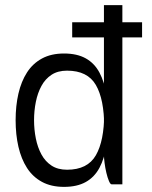

<svg xmlns="http://www.w3.org/2000/svg" viewBox="-20 -720 593 750"><path d="M262 -633H535V-574H262ZM458 -500H386V-700H458ZM113 -250H41Q41 -307 52 -354.5Q63 -402 85.5 -437Q108 -472 144 -491.5Q180 -511 230 -511Q281 -511 315 -492Q349 -473 368.5 -436.5Q388 -400 396.5 -346.5Q405 -293 405 -225Q405 -225 396 -225Q387 -225 387 -225Q387 -332 354.5 -388Q322 -444 242 -444Q206 -444 181.5 -428Q157 -412 142 -384.5Q127 -357 120 -322Q113 -287 113 -250ZM113 -251Q113 -214 120 -179Q127 -144 142 -116.5Q157 -89 181.5 -73Q206 -57 242 -57Q322 -57 354.5 -113.5Q387 -170 387 -276Q387 -276 396 -276Q405 -276 405 -276Q405 -208 396.5 -154.5Q388 -101 368.5 -64.5Q349 -28 315 -9Q281 10 230 10Q180 10 144 -9.5Q108 -29 85.5 -64Q63 -99 52 -146.5Q41 -194 41 -251ZM458 -500V0H416Q411 0 405.5 -13Q400 -26 395.5 -45Q391 -64 388.5 -83.5Q386 -103 386 -115V-500Z"/></svg>

Font: Haskoy
Style: Regular
Weight: 400
Designer: Ertekin Erdin
Foundry: Ertekin Erdin
Version: Version 1.500